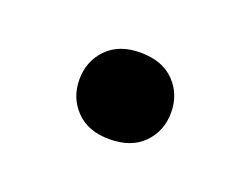

<svg xmlns="http://www.w3.org/2000/svg" viewBox="-38 -426 322 246"><g transform="rotate(20 122.5 -303.0)"><path d="M122 -244Q93 -244 76.5 -261Q60 -278 60 -303Q60 -328 76.5 -345Q93 -362 122 -362Q152 -362 168.5 -345Q185 -328 185 -303Q185 -278 168.5 -261Q152 -244 122 -244Z"/></g></svg>

Font: Placeholder Sans Medium
Style: Regular
Weight: 500
Designer: The Branx Europe S.L
Version: Version 1.006;Fontself Maker 3.5.7